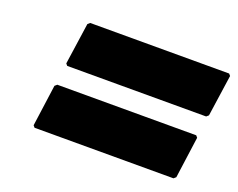

<svg xmlns="http://www.w3.org/2000/svg" viewBox="-75 -747 825 665"><g transform="rotate(20 337.5 -414.5)"><path d="M123 -378 115 -371 94 -218 100 -211H612L620 -218L641 -371L635 -378ZM157 -618 149 -611 127 -458 133 -451H645L653 -458L675 -611L669 -618Z"/></g></svg>

Font: Hussar Woodtype
Style: BlkObl
Weight: 900
Foundry: Cannot Into Space Fonts
Version: Version 1.07